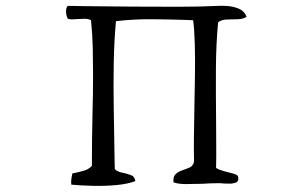

<svg xmlns="http://www.w3.org/2000/svg" viewBox="-20 -674 1040 654"><path d="M820 -617Q809 -609 790 -608.5Q771 -608 752.5 -607.5Q734 -607 723 -598Q716 -526 715.5 -441.5Q715 -357 716 -273Q716 -228 716.5 -185Q717 -142 716 -102Q725 -96 741 -91.5Q757 -87 771.5 -83.5Q786 -80 790 -75Q797 -53 776 -50Q769 -48 759.5 -48.5Q750 -49 741 -49Q736 -50 731.5 -50Q727 -50 723 -50Q710 -50 696.5 -49.5Q683 -49 670 -48Q640 -47 613.5 -47Q587 -47 571 -53Q569 -71 577 -79.5Q585 -88 596 -92Q610 -97 624 -102.5Q638 -108 641 -124Q640 -157 640.5 -202Q641 -247 642 -298Q643 -356 644 -415Q645 -474 643.5 -524Q642 -574 638 -605Q633 -605 627.5 -605.5Q622 -606 617 -606Q556 -608 497 -608.5Q438 -609 375 -602Q369 -539 367.5 -461.5Q366 -384 367.5 -303Q369 -222 370 -147Q370 -134 370.5 -122Q371 -110 371 -98Q380 -89 395.5 -86Q411 -83 425 -78Q439 -73 441 -57Q414 -47 375.5 -43.5Q337 -40 296.5 -41Q256 -42 223 -45Q222 -53 222.5 -59Q223 -65 224 -71Q225 -74 225.5 -77Q226 -80 226 -83Q246 -87 264 -92Q282 -97 293 -109Q293 -155 293.5 -198Q294 -241 295 -283Q296 -317 296.5 -351Q297 -385 297 -420Q297 -464 296 -510Q295 -556 290 -605Q281 -610 268.5 -610Q256 -610 244 -609Q234 -608 225.5 -608Q217 -608 211 -610Q205 -621 205 -635Q205 -649 211 -654Q226 -654 241.5 -653.5Q257 -653 272 -653Q348 -652 429 -651.5Q510 -651 586.5 -651Q663 -651 723 -654Q735 -655 755 -653.5Q775 -652 793.5 -644.5Q812 -637 820 -617Z"/></svg>

Font: Yuji Syuku
Style: Regular
Weight: 400
Designer: Kataoka Yuji
Foundry: Kinuta Font Factory
Version: Version 3.002